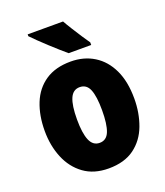

<svg xmlns="http://www.w3.org/2000/svg" viewBox="-142 -863 835 969"><g transform="rotate(-20 276.0 -378.0)"><path d="M516 -278Q516 -201 491.5 -135Q467 -69 413.5 -29.5Q360 10 275 10Q196 10 142.5 -29Q89 -68 62 -133.5Q35 -199 35 -278Q35 -361 61 -425.5Q87 -490 141 -526.5Q195 -563 277 -563Q348 -563 402 -529.5Q456 -496 486 -432.5Q516 -369 516 -278ZM208 -277Q208 -203 224 -165Q240 -127 276 -127Q313 -127 328 -165Q343 -203 343 -278Q343 -352 328 -389Q313 -426 276 -426Q240 -426 224 -389Q208 -352 208 -277ZM311 -766Q322 -746 340 -717.5Q358 -689 375.5 -662Q393 -635 404 -620V-606H283Q269 -618 246.5 -637.5Q224 -657 199.5 -680Q175 -703 154 -723Q133 -743 121 -756V-766Z"/></g></svg>

Font: Noto Sans Kannada Condensed Black
Style: Regular
Weight: 900
Width: 3
Designer: Jelle Bosma - Monotype Design Team
Foundry: Monotype Imaging Inc.
Version: Version 2.005; ttfautohint (v1.8.4.7-5d5b)